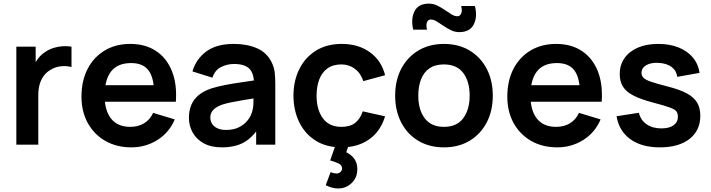

<svg xmlns="http://www.w3.org/2000/svg" viewBox="-20 -797 3919 1058"><path d="M70 0V-540H176.5V-408.5L163.5 -425.5Q173.5 -452.5 190.2 -474.8Q207 -497 230.5 -511.5Q250.5 -525 274.8 -532.8Q299 -540.5 324.5 -542.2Q350 -544 374 -540V-427.5Q350 -434.5 318.8 -432Q287.5 -429.5 262.5 -414.5Q237.5 -401 221.8 -380Q206 -359 198.5 -332.2Q191 -305.5 191 -274.5V0Z M704.5 15Q622.5 15 560.5 -20.5Q498.5 -56 463.8 -119Q429 -182 429 -264Q429 -352.5 463 -417.8Q497 -483 557.5 -519Q618 -555 697.5 -555Q781.5 -555 840.2 -515.8Q899 -476.5 927.5 -405Q956 -333.5 949 -236.5H829.5V-280.5Q829 -368.5 798.5 -409Q768 -449.5 702.5 -449.5Q628.5 -449.5 592.5 -403.8Q556.5 -358 556.5 -270Q556.5 -188 592.5 -143Q628.5 -98 697.5 -98Q742 -98 774.2 -117.8Q806.5 -137.5 824 -175L943 -139Q912 -66 847.2 -25.5Q782.5 15 704.5 15ZM518.5 -236.5V-327.5H890V-236.5Z M1202 15Q1143.5 15 1103 -7.2Q1062.5 -29.5 1041.8 -66.5Q1021 -103.5 1021 -148Q1021 -187 1034 -218.2Q1047 -249.5 1074 -272.2Q1101 -295 1144 -309.5Q1176.5 -320 1220.2 -328.5Q1264 -337 1315.2 -344.2Q1366.5 -351.5 1422.5 -360L1379.5 -335.5Q1380 -391.5 1354.5 -418Q1329 -444.5 1268.5 -444.5Q1232 -444.5 1198 -427.5Q1164 -410.5 1150.5 -369L1040.5 -403.5Q1060.5 -472 1116.8 -513.5Q1173 -555 1268.5 -555Q1340.5 -555 1395.2 -531.5Q1450 -508 1476.5 -454.5Q1491 -426 1494 -396.2Q1497 -366.5 1497 -331.5V0H1391.5V-117L1409 -98Q1372.5 -39.5 1323.8 -12.2Q1275 15 1202 15ZM1226 -81Q1267 -81 1296 -95.5Q1325 -110 1342.2 -131Q1359.5 -152 1365.5 -170.5Q1375 -193.5 1376.2 -223.2Q1377.5 -253 1377.5 -271.5L1414.5 -260.5Q1360 -252 1321 -245.5Q1282 -239 1254 -233.2Q1226 -227.5 1204.5 -220.5Q1183.5 -213 1169 -203Q1154.5 -193 1146.8 -180Q1139 -167 1139 -149.5Q1139 -129.5 1149 -114.2Q1159 -99 1178.2 -90Q1197.5 -81 1226 -81Z M1844 241.5Q1824 241.5 1806.8 236.2Q1789.5 231 1775 223.5L1801.5 152Q1822 159 1833.5 159Q1848.5 159 1856.8 150.2Q1865 141.5 1865 132Q1865 112.5 1845.2 103.5Q1825.5 94.5 1799.5 87L1835 -15.5L1908 -16L1888 42Q1917 56 1933 79Q1949 102 1949 134.5Q1949 182 1917.8 211.8Q1886.5 241.5 1844 241.5ZM1861.5 15Q1778 15 1719 -22.2Q1660 -59.5 1628.8 -124Q1597.5 -188.5 1597 -270Q1597.5 -353 1629.8 -417.2Q1662 -481.5 1721.5 -518.2Q1781 -555 1863 -555Q1955 -555 2018.8 -508.8Q2082.5 -462.5 2102 -382.5L1982 -350Q1968 -393.5 1935.5 -417.8Q1903 -442 1861.5 -442Q1814.5 -442 1784 -419.8Q1753.5 -397.5 1739 -358.5Q1724.5 -319.5 1724.5 -270Q1724.5 -193 1759 -145.5Q1793.5 -98 1861.5 -98Q1909.5 -98 1937.2 -120Q1965 -142 1979 -183.5L2102 -156Q2077 -73.5 2014.5 -29.2Q1952 15 1861.5 15Z M2510.5 -620Q2486.5 -620 2465 -630.5Q2443.5 -641 2423.5 -654.8Q2403.5 -668.5 2386.2 -679Q2369 -689.5 2354.5 -689.5Q2338 -689.5 2332.5 -673.2Q2327 -657 2333 -633.5H2257Q2243 -693.5 2264.2 -735.2Q2285.5 -777 2343.5 -777Q2367.5 -777 2389.2 -766.5Q2411 -756 2430.8 -742.2Q2450.5 -728.5 2467.8 -718Q2485 -707.5 2500 -707.5Q2515.5 -707.5 2521.8 -723.8Q2528 -740 2521 -764H2597Q2612 -704.5 2590.5 -662.2Q2569 -620 2510.5 -620ZM2426 15Q2345 15 2284.5 -21.5Q2224 -58 2190.8 -122.2Q2157.5 -186.5 2157.5 -270Q2157.5 -355 2191.5 -419Q2225.5 -483 2286 -519Q2346.5 -555 2426 -555Q2507.5 -555 2568 -518.5Q2628.5 -482 2662 -417.8Q2695.5 -353.5 2695.5 -270Q2695.5 -186 2661.8 -121.8Q2628 -57.5 2567.5 -21.2Q2507 15 2426 15ZM2426 -98Q2498 -98 2533 -146Q2568 -194 2568 -270Q2568 -348.5 2532.5 -395.2Q2497 -442 2426 -442Q2377.5 -442 2346.2 -420.2Q2315 -398.5 2300 -359.8Q2285 -321 2285 -270Q2285 -191.5 2320.8 -144.8Q2356.5 -98 2426 -98Z M3051 15Q2969 15 2907 -20.5Q2845 -56 2810.2 -119Q2775.5 -182 2775.5 -264Q2775.5 -352.5 2809.5 -417.8Q2843.5 -483 2904 -519Q2964.5 -555 3044 -555Q3128 -555 3186.8 -515.8Q3245.5 -476.5 3274 -405Q3302.5 -333.5 3295.5 -236.5H3176V-280.5Q3175.5 -368.5 3145 -409Q3114.5 -449.5 3049 -449.5Q2975 -449.5 2939 -403.8Q2903 -358 2903 -270Q2903 -188 2939 -143Q2975 -98 3044 -98Q3088.5 -98 3120.8 -117.8Q3153 -137.5 3170.5 -175L3289.5 -139Q3258.5 -66 3193.8 -25.5Q3129 15 3051 15ZM2865 -236.5V-327.5H3236.5V-236.5Z M3616 15Q3516 15 3453.5 -30Q3391 -75 3377.5 -156.5L3500.5 -175.5Q3510 -135.5 3542.5 -112.5Q3575 -89.5 3624.5 -89.5Q3668 -89.5 3691.8 -106.8Q3715.5 -124 3715.5 -154Q3715.5 -172.5 3706.8 -183.8Q3698 -195 3668.5 -205.5Q3639 -216 3578 -232Q3510 -250 3470 -270.8Q3430 -291.5 3412.5 -320Q3395 -348.5 3395 -389Q3395 -439.5 3421.5 -477Q3448 -514.5 3495.5 -534.8Q3543 -555 3607.5 -555Q3670.5 -555 3719.2 -535.5Q3768 -516 3798 -480Q3828 -444 3835 -395.5L3712 -373.5Q3707.5 -408 3680.8 -428Q3654 -448 3609.5 -450.5Q3567 -453 3541 -437.8Q3515 -422.5 3515 -395Q3515 -379.5 3525.5 -368.5Q3536 -357.5 3567.8 -346.5Q3599.5 -335.5 3662.5 -319.5Q3727 -303 3765.8 -281.8Q3804.5 -260.5 3821.8 -231Q3839 -201.5 3839 -159.5Q3839 -78 3779.8 -31.5Q3720.5 15 3616 15Z"/></svg>

Font: Manrope ExtraLight
Style: Bold
Weight: 700
Version: Version 4.504